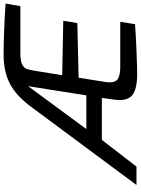

<svg xmlns="http://www.w3.org/2000/svg" viewBox="122 -899 781 1065"><g transform="rotate(-90 512.5 -366.5)"><path d="M490 -94Q490 -106 491 -113L502 -192H269L121 0H19L444 -573Q510 -665 578.5 -701Q647 -737 740 -737Q863 -737 1025 -726L1011 -644H748Q706 -644 687 -634Q668 -624 662 -607Q656 -590 650 -549L628 -412L930 -406L917 -328L614 -321L590 -170Q588 -154 588 -149Q588 -113 610.5 -101.5Q633 -90 671 -90H924L911 -8Q844 -3 754 0.5Q664 4 631 4Q563 4 526.5 -17Q490 -38 490 -94ZM516 -278 567 -601 329 -278Z"/></g></svg>

Font: Exo Medium
Style: Italic
Weight: 500
Italic angle: -9°
Designer: Natanael Gama
Foundry: Natanael Gama
Version: Version 1.500; ttfautohint (v1.6)